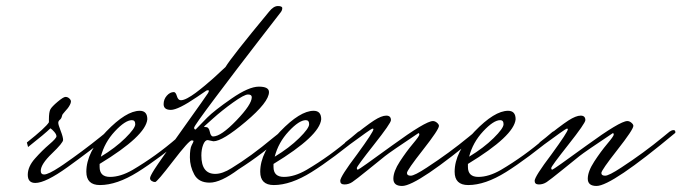

<svg xmlns="http://www.w3.org/2000/svg" viewBox="-20 -603 2257 636"><path d="M333 -166Q340 -171 346 -171Q352 -171 352 -164V-162Q277 -102 204 -49.5Q131 3 97 3Q72 3 72 -24Q72 -51 96 -78Q120 -105 143.5 -125Q167 -145 167 -151.5Q167 -158 159.5 -166.5Q152 -175 147 -178Q130 -161 73 -116L69 -131Q132 -181 142 -198V-207Q142 -232 147 -241Q152 -250 171 -266Q190 -282 197 -282Q204 -282 209.5 -277Q215 -272 215 -267Q215 -262 211.5 -255.5Q208 -249 204.5 -244.5Q201 -240 195 -233.5Q189 -227 187.5 -224.5Q186 -222 184.5 -216Q183 -210 178 -206Q173 -202 173 -196Q173 -190 181 -169.5Q189 -149 189 -139.5Q189 -130 152 -94.5Q115 -59 115 -37Q115 -25 126 -25Q140 -25 178 -50L190 -58Q255 -103 312 -149Z M590 -166Q597 -171 603 -171Q609 -171 609 -164V-162Q505 -76 436 -33Q367 10 311 10Q266 10 266 -34Q266 -99 332 -167.5Q398 -236 443 -236Q468 -236 468 -208Q463 -153 310 -60V-50Q310 -17 344.5 -17Q379 -17 419 -40Q497 -86 565 -145ZM417 -205Q395 -205 360.5 -168Q326 -131 314 -84Q362 -113 395 -145.5Q428 -178 428 -191.5Q428 -205 417 -205Z M814 -281Q814 -290 801.5 -290Q789 -290 752 -263.5Q715 -237 685 -210L656 -184Q656 -182 662 -182Q672 -182 675 -166.5Q678 -151 686 -151Q712 -151 763 -204Q814 -257 814 -281ZM909 -166Q916 -171 922 -171Q928 -171 928 -164V-162Q849 -92 770 -42Q711 2 674.5 2Q638 2 623.5 -25Q609 -52 609 -81.5Q609 -111 615 -122Q621 -133 621 -135.5Q621 -138 615 -138Q606 -138 553 -69Q500 0 494 0Q488 0 482.5 -3.5Q477 -7 477 -13Q477 -19 491.5 -42Q506 -65 586 -177Q666 -289 669 -294.5Q672 -300 672 -302Q672 -304 668.5 -304Q665 -304 663 -302.5Q661 -301 633 -282Q570 -239 546 -239Q522 -239 522 -258Q522 -274 532.5 -286Q543 -298 556 -298Q562 -298 566 -284.5Q570 -271 579 -271Q588 -271 601 -278Q614 -285 627.5 -295Q641 -305 658.5 -319.5Q676 -334 687 -344Q720 -374 727 -381Q746 -413 871 -564Q886 -583 900.5 -583Q915 -583 915 -576Q915 -569 910 -562.5Q905 -556 835 -465.5Q765 -375 694 -280.5Q623 -186 623 -180Q623 -174 628 -174Q643 -190 666.5 -213.5Q690 -237 747 -276.5Q804 -316 837.5 -316Q871 -316 871 -298Q871 -265 794 -200Q717 -135 687 -135L668 -139Q659 -139 653 -123.5Q647 -108 647 -88Q647 -27 693 -27Q717 -27 747 -46Q811 -85 884 -146Z M1166 -166Q1173 -171 1179 -171Q1185 -171 1185 -164V-162Q1081 -76 1012 -33Q943 10 887 10Q842 10 842 -34Q842 -99 908 -167.5Q974 -236 1019 -236Q1044 -236 1044 -208Q1039 -153 886 -60V-50Q886 -17 920.5 -17Q955 -17 995 -40Q1073 -86 1141 -145ZM993 -205Q971 -205 936.5 -168Q902 -131 890 -84Q938 -113 971 -145.5Q1004 -178 1004 -191.5Q1004 -205 993 -205Z M1573 -163Q1362 13 1312 13Q1283 13 1283 -11Q1283 -35 1304.5 -68Q1326 -101 1347.5 -126.5Q1369 -152 1369 -157Q1369 -162 1366 -162Q1273 -100 1255.5 -86Q1238 -72 1198.5 -40Q1159 -8 1147 0Q1135 8 1121 8Q1107 8 1107 -4Q1107 -18 1163 -92Q1217 -166 1217 -175Q1217 -177 1213.5 -177Q1210 -177 1127 -116L1123 -131Q1194 -188 1219 -204Q1244 -220 1259.5 -220Q1275 -220 1275 -205Q1275 -195 1218.5 -123.5Q1162 -52 1162 -46.5Q1162 -41 1165.5 -41Q1169 -41 1279.5 -121.5Q1390 -202 1414 -202Q1421 -202 1427.5 -196.5Q1434 -191 1434 -186Q1434 -174 1381 -106.5Q1328 -39 1328 -30Q1328 -21 1340.5 -21Q1353 -21 1394 -48Q1469 -97 1532 -149L1554 -167Q1561 -172 1567 -172Q1573 -172 1573 -166Z M1810 -166Q1817 -171 1823 -171Q1829 -171 1829 -164V-162Q1725 -76 1656 -33Q1587 10 1531 10Q1486 10 1486 -34Q1486 -99 1552 -167.5Q1618 -236 1663 -236Q1688 -236 1688 -208Q1683 -153 1530 -60V-50Q1530 -17 1564.5 -17Q1599 -17 1639 -40Q1717 -86 1785 -145ZM1637 -205Q1615 -205 1580.5 -168Q1546 -131 1534 -84Q1582 -113 1615 -145.5Q1648 -178 1648 -191.5Q1648 -205 1637 -205Z M2217 -163Q2006 13 1956 13Q1927 13 1927 -11Q1927 -35 1948.5 -68Q1970 -101 1991.5 -126.5Q2013 -152 2013 -157Q2013 -162 2010 -162Q1917 -100 1899.5 -86Q1882 -72 1842.5 -40Q1803 -8 1791 0Q1779 8 1765 8Q1751 8 1751 -4Q1751 -18 1807 -92Q1861 -166 1861 -175Q1861 -177 1857.5 -177Q1854 -177 1771 -116L1767 -131Q1838 -188 1863 -204Q1888 -220 1903.5 -220Q1919 -220 1919 -205Q1919 -195 1862.5 -123.5Q1806 -52 1806 -46.5Q1806 -41 1809.5 -41Q1813 -41 1923.5 -121.5Q2034 -202 2058 -202Q2065 -202 2071.5 -196.5Q2078 -191 2078 -186Q2078 -174 2025 -106.5Q1972 -39 1972 -30Q1972 -21 1984.5 -21Q1997 -21 2038 -48Q2113 -97 2176 -149L2198 -167Q2205 -172 2211 -172Q2217 -172 2217 -166Z"/></svg>

Font: Mrs Saint Delafield
Style: Regular
Weight: 400
Designer: Alejandro Paul
Foundry: Alejandro Paul
Version: Version 1.000